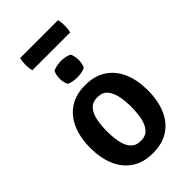

<svg xmlns="http://www.w3.org/2000/svg" viewBox="-262 -948 1044 1044"><g transform="rotate(-45 260.0 -425.5)"><path d="M482 -248Q482 -170 457 -111Q432 -52 382.5 -19.2Q333 13.5 260 13.5Q187 13.5 137.8 -19.5Q88.5 -52.5 63.5 -111.5Q38.5 -170.5 38.5 -248Q38.5 -326 63.8 -384.8Q89 -443.5 138.2 -476.5Q187.5 -509.5 260 -509.5Q333.5 -509.5 383 -476.2Q432.5 -443 457.2 -384.2Q482 -325.5 482 -248ZM166.5 -248Q166.5 -203.5 174 -165.2Q181.5 -127 202 -103.8Q222.5 -80.5 260.5 -80.5Q299 -80.5 319 -103.8Q339 -127 346.8 -165.2Q354.5 -203.5 354.5 -248Q354.5 -292 346.8 -330.5Q339 -369 319 -392.5Q299 -416 260.5 -416Q222.5 -416 202 -392.5Q181.5 -369 174 -330.5Q166.5 -292 166.5 -248ZM187 -632Q187 -659.5 197.5 -682Q208 -688 225.5 -691.8Q243 -695.5 260 -695.5Q276 -695.5 294.5 -691.8Q313 -688 322.5 -682Q327.5 -671.5 330.2 -657.8Q333 -644 333 -632Q333 -605 322.5 -582Q313.5 -576 294.8 -572.2Q276 -568.5 260 -568.5Q243 -568.5 225 -572.2Q207 -576 197.5 -582Q187 -605 187 -632ZM114.5 -769.5Q111.5 -781.5 110.2 -792Q109 -802.5 109 -816Q109 -829.5 110.2 -840.2Q111.5 -851 114.5 -863.5H406Q409 -851 410 -841.2Q411 -831.5 411 -817.5Q411 -790.5 406 -769.5Z"/></g></svg>

Font: Signika Negative Light SemiBold
Style: Regular
Weight: 600
Version: Version 2.001